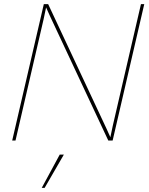

<svg xmlns="http://www.w3.org/2000/svg" viewBox="-20 -680 720 929"><path d="M39 0 192 -660H213L496 -56L514 -16L526 -73L662 -660H678L525 0H504L221 -604L203 -644L191 -587L55 0ZM289 68 196 229H182L269 68Z"/></svg>

Font: Work Sans Thin
Style: Italic
Weight: 250
Italic angle: -13°
Designer: Wei Huang
Foundry: Wei Huang
Version: Version 2.012